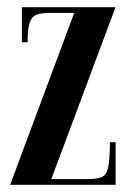

<svg xmlns="http://www.w3.org/2000/svg" viewBox="-20 -515 381 535"><path d="M302.2 0H8.2L186.8 -479H41V-495H302L123 -16H302.2ZM120.5 -495V-479Q95.2 -479 81.6 -473.8Q68 -468.5 62.5 -451.2Q57 -434 57 -397.2H41V-495ZM225.5 0V-16Q249.8 -16 263.1 -21.4Q276.5 -26.8 281.4 -48.8Q286.2 -70.8 286.2 -118.8H302.2V0Z"/></svg>

Font: Emberly Black
Style: Regular
Weight: 900
Designer: Rajesh Rajput
Foundry: Rajesh Rajput
Version: Version 1.000